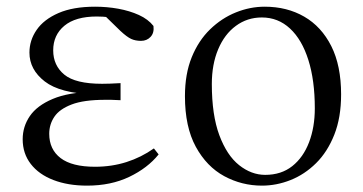

<svg xmlns="http://www.w3.org/2000/svg" viewBox="-20 -551 1107 585"><path d="M245.3 14.6Q187 14.6 142.7 -2.5Q98.3 -19.6 73.7 -51.5Q49.1 -83.4 49.1 -126.7Q49.1 -165.3 70.9 -197.3Q92.7 -229.3 140.5 -249.5Q188.3 -269.8 265.7 -271.6V-263.4Q162.9 -266.8 116.3 -302.9Q69.7 -339 69.7 -390.7Q69.7 -428.3 91.7 -460Q113.6 -491.8 158.1 -511.2Q202.6 -530.6 269.8 -530.6Q305.9 -530.6 340.4 -524.4Q375 -518.1 403.3 -505.3Q431.6 -492.4 447.6 -471.9Q450.2 -450.8 438.8 -438.7Q427.5 -426.5 409.6 -426.5Q392.7 -426.5 379.7 -432.4Q366.7 -438.4 346.9 -456.8L289.6 -512.6L345.7 -511.5L355 -491.9Q329.4 -496.3 311.7 -498.5Q294.1 -500.7 274.7 -500.7Q210 -500.7 176 -472.4Q142.1 -444.1 142.1 -397.6Q142.1 -351.6 176 -323.6Q209.8 -295.7 291.2 -295.7Q303.3 -295.7 316.2 -296.2Q329.1 -296.7 347.3 -297.7V-245.7Q327.9 -246.9 318.4 -246.9Q309 -246.9 300.6 -246.9Q235.1 -246.9 198.1 -232.6Q161.1 -218.4 145.6 -195.2Q130 -172 130 -143.3Q130 -95.8 164.7 -69.3Q199.4 -42.9 269.6 -42.9Q320.3 -42.9 365.3 -57.2Q410.3 -71.5 448.9 -98.8L463.3 -80.5Q429.8 -38.9 373.8 -12.1Q317.9 14.6 245.3 14.6Z M778.1 14.6Q716.7 14.6 663.2 -14.3Q609.7 -43.3 576.6 -103.8Q543.5 -164.4 543.5 -258Q543.5 -325.8 564.2 -376.7Q584.9 -427.5 620.1 -461.6Q655.4 -495.8 698.7 -513.2Q741.9 -530.6 786.5 -530.6Q854.5 -530.6 906.9 -500.3Q959.4 -470 989.4 -410.5Q1019.3 -351.1 1019.3 -263.4Q1019.3 -193 998.6 -140.7Q977.9 -88.3 943.1 -53.9Q908.2 -19.4 865.3 -2.4Q822.5 14.6 778.1 14.6ZM788 -18.2Q837 -18.2 870.6 -44.9Q904.2 -71.6 921.7 -117.6Q939.2 -163.6 939.2 -220.9Q939.2 -306 919.6 -368.1Q900.1 -430.2 863.7 -464Q827.4 -497.8 777.8 -497.8Q733.4 -497.8 698.7 -472.2Q664 -446.7 644.7 -400.7Q625.4 -354.8 625.4 -294.9Q625.4 -200.6 648.3 -139Q671.3 -77.4 708.6 -47.8Q745.9 -18.2 788 -18.2Z"/></svg>

Font: Noto Serif JP
Style: Regular
Weight: 200
Designer: Ryoko NISHIZUKA 西塚涼子 (kana & ideographs); Frank Grießhammer (Latin, Greek & Cyrillic); Wenlong ZHANG 张文龙 (bopomofo); San
Foundry: Adobe
Version: Version 2.001;hotconv 1.1.0;makeotfexe 2.6.0